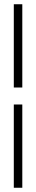

<svg xmlns="http://www.w3.org/2000/svg" viewBox="-20 -802 170 904"><path d="M45 -310H85V82H45ZM45 -782H85V-390H45Z"/></svg>

Font: Phudu Light
Style: Bold
Weight: 700
Version: Version 1.005;gftools[0.9.23]